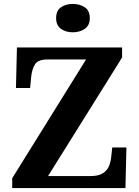

<svg xmlns="http://www.w3.org/2000/svg" viewBox="-20 -955 706 975"><path d="M42 0V-50L417 -653H220Q173 -653 157.5 -628Q142 -603 138 -562L133 -508H61L66 -714H600V-663L224 -61H440Q481 -61 503 -75.5Q525 -90 534 -113Q543 -136 545 -161L550 -206H622L617 0ZM350 -791Q314 -791 289.5 -808.5Q265 -826 265 -863Q265 -901 289.5 -918Q314 -935 350 -935Q385 -935 410.5 -918Q436 -901 436 -863Q436 -826 410.5 -808.5Q385 -791 350 -791Z"/></svg>

Font: Noto Serif Tibetan
Style: Bold
Weight: 700
Designer: Monotype Design Team
Foundry: Monotype Imaging Inc.
Version: Version 2.103; ttfautohint (v1.8.4.7-5d5b)